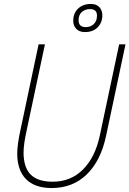

<svg xmlns="http://www.w3.org/2000/svg" viewBox="-20 -934 654 970"><path d="M241 16Q156 16 111.5 -29Q67 -74 67 -159Q67 -182 71.5 -212.5Q76 -243 82 -271L175 -710H207L114 -272Q107 -241 103 -212.5Q99 -184 99 -164Q99 -88 135 -52Q171 -16 246 -16Q338 -16 399.5 -78Q461 -140 484 -248L582 -710H614L516 -248Q489 -121 418 -52.5Q347 16 241 16ZM409 -772Q381 -772 365.5 -788Q350 -804 350 -829Q350 -867 374.5 -890.5Q399 -914 439 -914Q468 -914 482.5 -897.5Q497 -881 497 -857Q497 -820 473.5 -796Q450 -772 409 -772ZM413 -797Q438 -797 454 -812.5Q470 -828 470 -855Q470 -888 435 -888Q410 -888 393.5 -873.5Q377 -859 377 -832Q377 -797 413 -797Z"/></svg>

Font: Geist Mono Thin
Style: Italic
Weight: 100
Italic angle: -12°
Monospace: yes
Designer: Basement.studio, Andrés Briganti, Mateo Zaragoza
Foundry: Basement.studio, Vercel, Andrés Briganti, Guido Ferreyra, Mateo Zaragoza
Version: Version 1.500; ttfautohint (v1.8.4.7-5d5b)